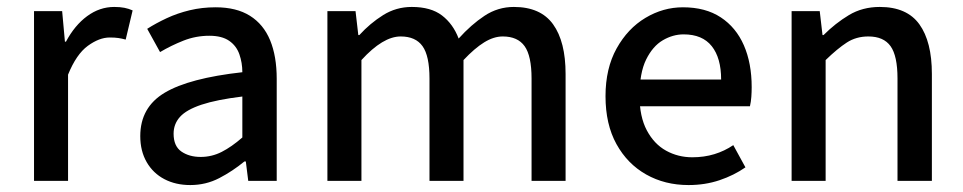

<svg xmlns="http://www.w3.org/2000/svg" viewBox="-20 -521 2775 553"><path d="M78 0V-489H159L167 -401H170Q195 -448 231 -474.5Q267 -501 309 -501Q326 -501 338.5 -498.5Q351 -496 362 -491L342 -407Q331 -410 321 -411.5Q311 -413 296 -413Q266 -413 233 -389Q200 -365 176 -306V0Z M528 12Q486 12 453.5 -5Q421 -22 402.5 -54Q384 -86 384 -129Q384 -212 454.5 -254Q525 -296 678 -313Q678 -340 669.5 -364.5Q661 -389 640 -403.5Q619 -418 583 -418Q544 -418 508.5 -404Q473 -390 441 -371L404 -438Q429 -454 460 -468.5Q491 -483 526.5 -491.5Q562 -500 601 -500Q661 -500 700 -475.5Q739 -451 758 -405Q777 -359 777 -294V0H695L688 -56H684Q650 -28 611.5 -8Q573 12 528 12ZM558 -69Q590 -69 618.5 -83.5Q647 -98 678 -125V-243Q604 -234 560.5 -219.5Q517 -205 498.5 -184.5Q480 -164 480 -136Q480 -100 502.5 -84.5Q525 -69 558 -69Z M923 0V-489H1004L1012 -420H1015Q1046 -454 1083.5 -477.5Q1121 -501 1166 -501Q1221 -501 1253 -476.5Q1285 -452 1301 -410Q1337 -450 1375.5 -475.5Q1414 -501 1460 -501Q1537 -501 1573 -451Q1609 -401 1609 -308V0H1511V-295Q1511 -360 1491 -388Q1471 -416 1428 -416Q1402 -416 1374.5 -399Q1347 -382 1315 -348V0H1217V-295Q1217 -360 1197 -388Q1177 -416 1134 -416Q1083 -416 1021 -348V0Z M1963 12Q1895 12 1841 -18.5Q1787 -49 1755.5 -106Q1724 -163 1724 -244Q1724 -324 1756 -381.5Q1788 -439 1839 -469.5Q1890 -500 1947 -500Q2012 -500 2056 -471Q2100 -442 2122.5 -390.5Q2145 -339 2145 -270Q2145 -256 2144 -242Q2143 -228 2140 -215H1796V-292H2057Q2057 -354 2030 -388Q2003 -422 1949 -422Q1918 -422 1889 -405Q1860 -388 1841 -349.5Q1822 -311 1822 -245Q1822 -185 1843 -145.5Q1864 -106 1898.5 -87Q1933 -68 1974 -68Q2008 -68 2037.5 -77Q2067 -86 2092 -103L2127 -39Q2094 -16 2052.5 -2Q2011 12 1963 12Z M2260 0V-489H2341L2349 -420H2352Q2386 -454 2425 -477.5Q2464 -501 2514 -501Q2592 -501 2628 -451Q2664 -401 2664 -308V0H2565V-295Q2565 -360 2545 -388Q2525 -416 2481 -416Q2446 -416 2419 -398.5Q2392 -381 2358 -348V0Z"/></svg>

Font: UmiuVSE Medium
Style: Regular
Weight: 500
Designer: Paul D. Hunt
Foundry: Adobe
Version: Version 3.046;September 5, 2023;FontCreator 14.0.0.2901 64-b